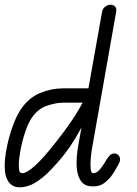

<svg xmlns="http://www.w3.org/2000/svg" viewBox="-32 -792 582 817"><path d="M348 0Q322 -4 308.5 -28Q295 -52 294 -89.5Q293 -127 301 -173L402 -740Q404 -755 415.5 -763.5Q427 -772 438 -772Q450 -772 457.5 -764.5Q465 -757 462 -740L359 -157Q356 -139 354 -115Q352 -91 354 -73Q356 -55 364 -55Q376 -55 387 -65Q398 -75 412 -97L419 -109Q428 -124 436 -131.5Q444 -139 454 -139Q464 -139 471.5 -132Q479 -125 479 -112Q479 -105 471 -90.5Q463 -76 453 -59Q434 -29 410 -12Q386 5 348 0ZM51 5Q22 5 5 -17.5Q-12 -40 -12 -86Q-12 -120 -3 -165Q6 -210 21.5 -253.5Q37 -297 56 -326Q90 -376 138 -396Q186 -416 236 -416H362L348 -355H236Q206 -355 167.5 -342Q129 -329 102 -289Q87 -266 74.5 -228Q62 -190 55 -152Q48 -114 48 -91Q48 -77 50 -66Q52 -55 64 -55Q81 -55 117 -87Q153 -119 208 -190Q242 -233 269.5 -273Q297 -313 320 -356H364Q348 -318 329 -278.5Q310 -239 288 -202.5Q266 -166 241 -134Q213 -99 182 -67Q151 -35 118.5 -15Q86 5 51 5Z"/></svg>

Font: Edu QLD Beginner
Style: Regular
Weight: 400
Designer: Tina and Corey Anderson
Foundry: Google for Education
Version: Version 1.003